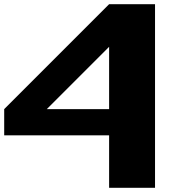

<svg xmlns="http://www.w3.org/2000/svg" viewBox="-20 -895 884 915"><path d="M500 -375V-671.9L203.1 -375ZM718.8 0H500V-250H0V-375L500 -875H718.8Z"/></svg>

Font: CraftyPE
Style: Regular
Weight: 400
Designer: Erek Butcher
Foundry: Haunted Coop
Version: Version 0.018;April 4, 2024;FontCreator 15.0.0.2962 64-bit